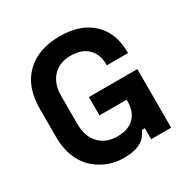

<svg xmlns="http://www.w3.org/2000/svg" viewBox="-165 -858 992 1016"><g transform="rotate(-30 331.0 -350.0)"><path d="M308 14Q236 14 178 -19Q50 -90 50 -266V-434Q50 -568 125.5 -641Q201 -714 332 -714Q460 -714 531 -646Q602 -578 602 -460V-456H472V-464Q472 -524 435 -560Q398 -596 332 -596Q262 -596 222 -553Q182 -510 182 -436V-264Q182 -190 222.5 -146Q263 -102 334 -102Q403 -102 437.5 -138.5Q472 -175 472 -236V-246H306V-358H602V0H480V-67H462Q454 -49 440 -31Q402 14 308 14Z"/></g></svg>

Font: Rootstock Sans Headline
Style: Bold
Weight: 700
Designer: Florian Karsten
Foundry: Florian Karsten
Version: Version 2.000;FEAKit 1.0